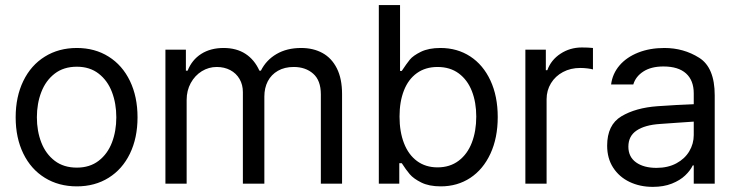

<svg xmlns="http://www.w3.org/2000/svg" viewBox="-20 -727 2916 760"><path d="M42 -262.7Q42 -344.2 72.3 -406.5Q102.5 -468.8 157.5 -502.9Q212.4 -537.1 284.2 -537.1Q355.5 -537.1 409.9 -502.9Q464.4 -468.8 494.4 -406.5Q524.4 -344.2 524.4 -262.7Q524.4 -181.2 494.4 -119.1Q464.4 -57.1 409.9 -23.2Q355.5 10.7 284.2 10.7Q212.4 10.7 157.5 -23.2Q102.5 -57.1 72.3 -119.1Q42 -181.2 42 -262.7ZM440.4 -262.7Q440.4 -317.4 423.1 -362.8Q405.8 -408.2 370.6 -435.5Q335.4 -462.9 284.2 -462.9Q231.9 -462.9 196.5 -435.5Q161.1 -408.2 143.6 -362.8Q126 -317.4 126 -262.7Q126 -208 143.6 -162.8Q161.1 -117.7 196.5 -90.6Q231.9 -63.5 284.2 -63.5Q335.4 -63.5 370.6 -90.6Q405.8 -117.7 423.1 -162.8Q440.4 -208 440.4 -262.7Z M634.8 -530.3H715.8V-447.3H722.7Q739.7 -490.2 776.6 -513.7Q813.5 -537.1 865.2 -537.1Q916 -537.1 951.7 -513.9Q987.3 -490.7 1006.8 -447.3H1012.7Q1033.7 -489.3 1074.7 -513.2Q1115.7 -537.1 1171.9 -537.1Q1220.2 -537.1 1256.6 -517.1Q1293 -497.1 1313.5 -456.3Q1334 -415.5 1334 -354.5V0H1250V-353.5Q1250 -408.7 1219.7 -435.3Q1189.5 -461.9 1142.6 -461.9Q1106.4 -461.9 1080.1 -446.8Q1053.7 -431.6 1040 -405.3Q1026.4 -378.9 1026.4 -344.7V0H941.4V-362.3Q941.4 -391.6 928.2 -414.3Q915 -437 891.4 -449.5Q867.7 -461.9 837.9 -461.9Q806.2 -461.9 778.8 -445.1Q751.5 -428.2 735.1 -398.4Q718.8 -368.7 718.8 -331.1V0H634.8Z M1479.5 -707H1563.5V-446.3H1570.3Q1589.4 -475.1 1602.3 -491Q1615.2 -506.8 1646 -522Q1676.8 -537.1 1723.6 -537.1Q1790 -537.1 1841.3 -503.7Q1892.6 -470.2 1921.4 -408.2Q1950.2 -346.2 1950.2 -263.7Q1950.2 -181.2 1921.4 -118.9Q1892.6 -56.6 1841.6 -22.9Q1790.5 10.7 1724.6 10.7Q1678.2 10.7 1647.5 -4.6Q1616.7 -20 1601.8 -37.6Q1586.9 -55.2 1570.3 -81.1H1560.5V0H1479.5ZM1711.9 -64.5Q1760.7 -64.5 1795.4 -90.6Q1830.1 -116.7 1847.7 -162.4Q1865.2 -208 1865.2 -265.6Q1865.2 -321.8 1847.9 -366.2Q1830.6 -410.6 1796.1 -436.3Q1761.7 -461.9 1711.9 -461.9Q1664.1 -461.9 1630.1 -437.5Q1596.2 -413.1 1578.9 -368.9Q1561.5 -324.7 1561.5 -265.6Q1561.5 -205.6 1579.1 -160.2Q1596.7 -114.7 1630.6 -89.6Q1664.6 -64.5 1711.9 -64.5Z M2059.6 -530.3H2140.6V-449.2H2146.5Q2161.1 -489.7 2198.7 -514.4Q2236.3 -539.1 2283.2 -539.1Q2307.6 -539.1 2327.1 -537.1V-452.1Q2321.8 -454.1 2306.4 -456.1Q2291 -458 2276.4 -458Q2238.8 -458 2208.5 -441.9Q2178.2 -425.8 2160.9 -397.5Q2143.6 -369.1 2143.6 -334V0H2059.6Z M2582.5 -306.6Q2615.7 -309.1 2657 -311.3Q2698.2 -313.5 2726.1 -314.5V-357.4Q2726.1 -408.7 2695.6 -436.3Q2665 -463.9 2606 -463.9Q2557.6 -463.9 2526.9 -444.1Q2496.1 -424.3 2486.8 -392.6H2398.9Q2404.3 -435.1 2432.1 -467.8Q2460 -500.5 2506.1 -518.8Q2552.2 -537.1 2609.9 -537.1Q2686 -537.1 2747.6 -498.3Q2809.1 -459.5 2809.1 -349.6V0H2726.1V-72.3H2722.2Q2712.4 -51.8 2692.1 -32.5Q2671.9 -13.2 2639.4 -0.2Q2606.9 12.7 2564 12.7Q2513.2 12.7 2472.2 -6.8Q2431.2 -26.4 2407.2 -63.2Q2383.3 -100.1 2383.3 -150.4Q2383.3 -232.9 2439.7 -266.6Q2496.1 -300.3 2582.5 -306.6ZM2578.6 -62.5Q2624 -62.5 2657.5 -80.6Q2690.9 -98.6 2708.5 -128.4Q2726.1 -158.2 2726.1 -192.4V-245.6Q2714.4 -245.1 2661.6 -241.2L2592.3 -236.3Q2532.7 -232.4 2500 -210.4Q2467.3 -188.5 2467.3 -146.5Q2467.3 -106 2497.8 -84.2Q2528.3 -62.5 2578.6 -62.5Z"/></svg>

Font: WEMIX Pretendard
Style: Regular
Weight: 400
Designer: Base glyphs from Inter by Rasmus Andersson; Hangeul glyphs from Noto Sans CJK(Source Han Sans) by Jang Soo-young and Kan
Foundry: Kil Hyung-jin
Version: Version 1.000